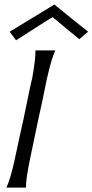

<svg xmlns="http://www.w3.org/2000/svg" viewBox="-20 -852 420 872"><path d="M141 -623H231Q213 -583 193 -494Q187 -463 174 -401.5Q161 -340 154 -310Q148 -279 135 -219Q122 -159 116 -128Q97 -37 98 0H9Q28 -40 47 -128Q53 -158 66.5 -219.5Q80 -281 87 -312Q124 -494 126 -495Q142 -586 141 -623ZM380 -708 340 -674 219 -774Q216 -774 53 -669L24 -708L228 -832Q227 -831 244 -817.5Q261 -804 304 -769Q324 -753 345 -736Q366 -719 373 -714Z"/></svg>

Font: GFS Neohellenic Rg
Style: Italic
Weight: 400
Italic angle: -12°
Designer: Takis Katsoulidis and George D. Matthiopoulos
Foundry: Takis Katsoulidis and George D. Matthiopoulos
Version: Version 1.0